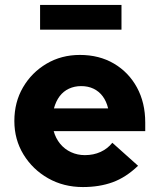

<svg xmlns="http://www.w3.org/2000/svg" viewBox="-20 -746 640 776"><path d="M315 10Q237 10 174.5 -25.5Q112 -61 75 -121.5Q38 -182 38 -257Q38 -333 73 -393Q108 -453 168 -488.5Q228 -524 303 -524Q381 -524 440.5 -489Q500 -454 533.5 -392.5Q567 -331 567 -251V-216H197Q205 -187 223 -165Q241 -143 267 -131Q293 -119 323 -119Q358 -119 386.5 -132Q415 -145 434 -169L538 -76Q489 -29 435.5 -9.5Q382 10 315 10ZM198 -308H417Q410 -337 395 -357Q380 -377 358 -387.5Q336 -398 308 -398Q281 -398 258.5 -387.5Q236 -377 221 -357Q206 -337 198 -308ZM142 -626V-726H471V-626Z"/></svg>

Font: Red Hat Mono
Style: Regular
Weight: 300
Monospace: yes
Designer: Pentagram, MCKL
Foundry: Pentagram, MCKL
Version: Version 1.023